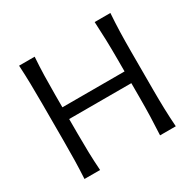

<svg xmlns="http://www.w3.org/2000/svg" viewBox="-162 -925 1115 1100"><g transform="rotate(-30 395.5 -375.0)"><path d="M94.2 0Q97.7 -62.5 98.9 -120.6Q100.1 -178.7 100.1 -248V-499.5Q100.1 -569.8 98.9 -627.9Q97.7 -686 94.2 -749.5H197.3Q192.9 -686 191.4 -627.9Q189.9 -569.8 189.9 -499.5V-418.9H601.1V-499.5Q601.1 -569.8 599.4 -627.9Q597.7 -686 594.2 -749.5H698.2Q693.8 -686 692.1 -627.9Q690.4 -569.8 690.4 -499.5V-248Q690.4 -178.7 692.1 -120.6Q693.8 -62.5 698.2 0H594.2Q597.7 -62.5 599.4 -120.6Q601.1 -178.7 601.1 -248V-341.3H189.9V-248Q189.9 -178.7 191.4 -120.6Q192.9 -62.5 197.3 0Z"/></g></svg>

Font: Pinar DS4-Regular
Style: Regular
Weight: 400
Designer: Amin Abedi
Version: Version 2.000